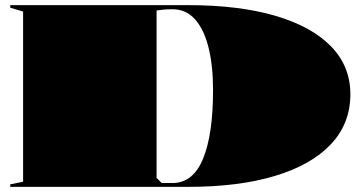

<svg xmlns="http://www.w3.org/2000/svg" viewBox="-20 -728 1415 748"><path d="M712 -708Q911 -708 1052.5 -666.5Q1194 -625 1269.5 -547.5Q1345 -470 1345 -361Q1345 -247 1269.5 -166.5Q1194 -86 1052.5 -43Q911 0 712 0H20V-10L70 -20V-683L20 -698V-708ZM652 -692Q633 -692 617 -690.5Q601 -689 590 -687V-35L610 -15H652Q732 -15 771 -109.5Q810 -204 810 -377Q810 -472 792.5 -542.5Q775 -613 740 -652.5Q705 -692 652 -692Z"/></svg>

Font: Kalnia Expanded
Style: Bold
Weight: 700
Width: 7
Designer: Frida Medrano
Foundry: Frida Medrano
Version: Version 1.105